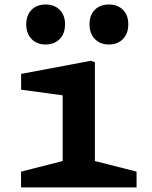

<svg xmlns="http://www.w3.org/2000/svg" viewBox="-20 -814 660 834"><path d="M71.4 -68.5 284.9 -122.8 252.3 -66.7V-435L284.3 -395.5L71.8 -424.5V-493L374.3 -549.9L392.2 -543.9V-66.7L359.7 -122.8L573.2 -68.5V0H71.4ZM94 -708.4Q94 -748.1 117 -771.3Q140 -794.5 178.1 -794.5Q216.1 -794.5 239.3 -771.3Q262.5 -748.1 262.5 -708.4Q262.5 -668.3 239.3 -644.5Q216.1 -620.7 178.1 -620.7Q140.4 -620.7 117.2 -644.5Q94 -668.3 94 -708.4ZM368.8 -708.4Q368.8 -748.1 391.8 -771.3Q414.8 -794.5 452.9 -794.5Q490.9 -794.5 514.1 -771.3Q537.3 -748.1 537.3 -708.4Q537.3 -668.3 514.1 -644.5Q490.9 -620.7 452.9 -620.7Q415.2 -620.7 392 -644.5Q368.8 -668.3 368.8 -708.4Z"/></svg>

Font: Monaspace Xenon Var
Style: Regular
Weight: 400
Designer: Riley Cran and the Lettermatic Team
Version: Version 1.000 (Monaspace Xenon Var)